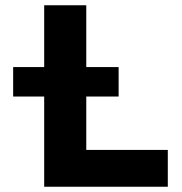

<svg xmlns="http://www.w3.org/2000/svg" viewBox="-20 -710 693 730"><path d="M148 0V-343H30V-455H148V-690H308V-455H431V-343H308V-140H618V0Z"/></svg>

Font: Radio Canada
Style: Regular
Weight: 400
Designer: Charles Daoud, Etienne Aubert Bonn, Alexandre Saumier Demers, Jacques Le Bailly
Foundry: Radio-Canada
Version: Version 2.104;gftools[0.9.28.dev5+ged2979d]